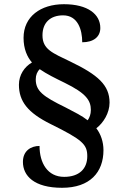

<svg xmlns="http://www.w3.org/2000/svg" viewBox="-20 -780 584 913"><path d="M275 113C408 113 472 39 472 -66C472 -106 459 -143 438 -170C472 -196 501 -243 501 -292C501 -375 446 -424 315 -487C230 -528 182 -545 182 -612C182 -673 220 -707 280 -707C350 -707 371 -639 371 -579C425 -579 457 -605 457 -647C457 -712 398 -760 284 -760C173 -760 92 -701 92 -600C92 -548 109 -509 132 -483C96 -462 70 -424 70 -377C70 -298 112 -244 221 -190C373 -115 395 -93 395 -37C395 23 356 61 285 61C206 61 168 -5 168 -86C127 -86 89 -63 89 -10C89 56 142 113 275 113ZM397 -208C369 -230 334 -247 292 -269C183 -322 150 -348 150 -403C150 -423 157 -440 169 -451C202 -428 243 -408 288 -386C390 -336 412 -302 412 -257C412 -237 406 -221 397 -208Z"/></svg>

Font: Noto Serif Devanagari SemiBold
Style: Regular
Weight: 600
Designer: Universal Thirst, Indian Type Foundry and the Monotype Design Team
Foundry: Monotype Imaging Inc.
Version: Version 2.004